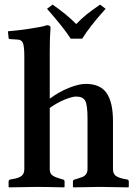

<svg xmlns="http://www.w3.org/2000/svg" viewBox="-20 -807 590 829"><path d="M335 -640.1H285.2Q257.3 -684.6 183.1 -769L207 -787.1Q268.1 -745.1 309.1 -703.1Q332.5 -727.5 354.5 -745.1Q376.5 -762.7 412.1 -787.1L436 -769Q367.7 -693.4 335 -640.1ZM467.8 -77.1Q467.8 -57.1 479.5 -48.1Q491.2 -39.1 517.1 -34.2L527.8 -32.2Q536.1 -31.2 536.1 -22.9V0L534.2 2Q450.2 0 411.1 0L296.9 2L294.9 0V-22.9Q294.9 -30.8 303.2 -32.2L310.1 -34.2Q328.1 -39.6 336.9 -43.2Q345.7 -46.9 351.8 -55.4Q357.9 -64 357.9 -77.1V-294.9Q357.9 -353 348.1 -371.6Q338.4 -390.1 308.1 -390.1Q292.5 -390.1 259.5 -377Q226.6 -363.8 194.8 -340.8V-77.1Q194.8 -66.9 197.8 -60.1Q200.7 -53.2 208 -48.6Q215.3 -43.9 222.4 -41.3Q229.5 -38.6 244.1 -34.2L251 -32.2Q258.8 -31.2 258.8 -22.9V0L256.8 2Q177.2 0 138.2 0L19 2L17.1 0V-22.9Q17.1 -30.8 24.9 -32.2L37.1 -34.2Q62 -38.6 73.5 -47.9Q85 -57.1 85 -77.1V-563Q85 -608.9 78.4 -622.6Q71.8 -636.2 55.2 -636.2L22.9 -638.2Q18.1 -638.2 17.1 -643.1L14.2 -671.9Q49.3 -674.3 107.2 -682.9Q165 -691.4 182.1 -698.2Q198.2 -698.2 198.2 -688Q194.8 -647.9 194.8 -583V-380.9Q234.9 -410.6 277.8 -427.7Q320.8 -444.8 350.1 -444.8Q413.1 -444.8 440.4 -405Q467.8 -365.2 467.8 -284.2Z"/></svg>

Font: Linux Libertine G
Style: Semibold
Weight: 600
Designer: Philipp H. Poll
Foundry: Philipp H. Poll
Version: Version 5.1.1